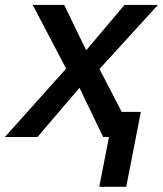

<svg xmlns="http://www.w3.org/2000/svg" viewBox="-62 -548 652 768"><path d="M501.5 -100.6 442.9 199.2H335L374 0H350.6L255.9 -196.8L87.9 0H-42.5L202.6 -273.4L68.8 -528.3H194.8L282.7 -346.7L436 -528.3H569.8L335.9 -272L424.8 -100.6Z"/></svg>

Font: Arimo SemiBold
Style: Italic
Weight: 600
Italic angle: -12°
Version: Version 1.33